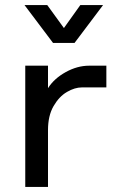

<svg xmlns="http://www.w3.org/2000/svg" viewBox="-20 -740 461 760"><path d="M401 -480V-394H304Q276 -394 245 -376Q214 -358 192 -320Q170 -282 170 -225V0H80V-480H170V-391Q194 -429 240 -454.5Q286 -480 333 -480ZM298 -720H388L275 -570H190L77 -720H167L233 -629Z"/></svg>

Font: Violet Sans
Style: Regular
Weight: 400
Designer: Calvin Waterman
Foundry: Violet Office
Version: Version 1.013